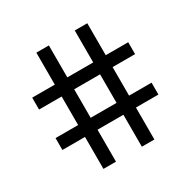

<svg xmlns="http://www.w3.org/2000/svg" viewBox="-155 -839 980 987"><g transform="rotate(-30 335.0 -345.0)"><path d="M50 -189.7V-260.3H184.1V-429.7H50V-500.3H184.1V-690H258.5V-500.3H412.1V-690H486.5V-500.3H619.9V-429.7H486.5V-260.3H619.9V-189.7H486.5V0H412.1V-189.7H258.5V0H184.1V-189.7ZM258.5 -260.3H412.1V-429.7H258.5Z"/></g></svg>

Font: Oxanium ExtraLight
Style: Regular
Weight: 200
Designer: Severin Meyer
Version: Version 2.000